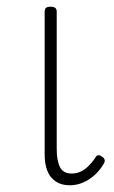

<svg xmlns="http://www.w3.org/2000/svg" viewBox="-20 -535 340 572"><path d="M188 17Q153 17 133 -6Q113 -29 113 -77V-500Q113 -508 117 -511.5Q121 -515 130 -515Q140 -515 144.5 -511.5Q149 -508 149 -500V-91Q149 -57 158.5 -37.5Q168 -18 194 -18Q206 -18 217.5 -22.5Q229 -27 240.5 -37.5Q252 -48 264 -65Q267 -72 273 -72.5Q279 -73 284 -68Q290 -65 291.5 -59.5Q293 -54 290 -49Q279 -29 262.5 -14Q246 1 227 9Q208 17 188 17Z"/></svg>

Font: Playwrite HR Lijeva Thin
Style: Regular
Weight: 250
Designer: Veronika Burian, José Scaglione
Foundry: TypeTogether
Version: Version 1.002